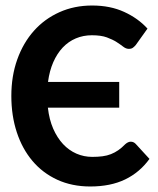

<svg xmlns="http://www.w3.org/2000/svg" viewBox="-20 -676 579 703"><path d="M458.5 -157.2Q469.2 -157.2 476.6 -149.4L527.3 -94.2Q491.7 -44.9 438.2 -19Q384.8 6.8 310.5 6.8Q243.7 6.8 189.9 -17.8Q136.2 -42.5 98.9 -86.7Q61.5 -130.9 41.5 -191.7Q21.5 -252.4 21.5 -324.7Q21.5 -397.5 43.2 -458.3Q64.9 -519 104 -563Q143.1 -606.9 197.5 -631.3Q252 -655.8 317.4 -655.8Q383.8 -655.8 434.8 -632.3Q485.8 -608.9 520 -571.3L477.1 -511.2Q472.7 -505.9 467 -501.5Q461.4 -497.1 451.7 -497.1Q441.4 -497.1 431.4 -504.9Q421.4 -512.7 407 -522Q392.6 -531.2 371.3 -539.1Q350.1 -546.9 316.4 -546.9Q284.7 -546.9 257.6 -535.4Q230.5 -523.9 209.7 -502Q189 -480 175 -448.2Q161.1 -416.5 155.8 -376H416.5V-281.7H155.3Q160.2 -238.3 174.8 -204.8Q189.5 -171.4 210.9 -148.4Q232.4 -125.5 259.8 -113.5Q287.1 -101.6 317.9 -101.6Q338.4 -101.6 355.2 -103.8Q372.1 -106 386.2 -111.6Q400.4 -117.2 413.1 -126Q425.8 -134.8 438.5 -147.9Q442.9 -151.9 448 -154.5Q453.1 -157.2 458.5 -157.2Z"/></svg>

Font: Carlito
Style: Bold
Weight: 700
Designer: Lukasz Dziedzic
Foundry: tyPoland Lukasz Dziedzic
Version: Version 1.104